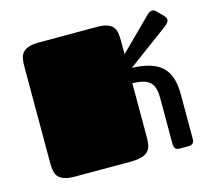

<svg xmlns="http://www.w3.org/2000/svg" viewBox="-80 -598 753 691"><g transform="rotate(-15 297.0 -252.5)"><path d="M44.9 -432.1Q44.9 -448.7 47.9 -461.7Q50.8 -474.6 59.1 -482.9Q67.4 -491.2 82 -495.6Q96.7 -500 120.1 -500H334Q356.4 -500 370.1 -495.6Q383.8 -491.2 391.6 -482.9Q399.4 -474.6 402.1 -461.7Q404.8 -448.7 404.8 -432.1V-379.4L522 -495.6Q527.3 -501 532.2 -503.2Q537.1 -505.4 541 -505.4Q549.8 -505.4 556.2 -498L580.6 -472.7Q585.9 -466.3 585.9 -460.4Q585.9 -455.1 582.3 -449.7Q578.6 -444.3 570.3 -438L417.5 -325.2Q458 -323.7 485.8 -314.7Q513.7 -305.7 530.8 -288.6Q547.9 -271.5 555.4 -246.1Q563 -220.7 563 -187V-22.9Q563 -14.6 560.8 -10Q558.6 -5.4 555.4 -3.2Q552.2 -1 547.9 -0.5Q543.5 0 539.1 0H507.8Q495.1 0 491.5 -7.3Q487.8 -14.6 487.8 -22.9V-191.9Q487.8 -214.4 483.6 -229.2Q479.5 -244.1 469.7 -253.2Q460 -262.2 444.1 -266.4Q428.2 -270.5 404.8 -271.5V-66.9Q404.8 -50.3 401.6 -37.8Q398.4 -25.4 389.6 -16.8Q380.9 -8.3 365.2 -4.2Q349.6 0 325.2 0H120.1Q96.7 0 82 -4.4Q67.4 -8.8 59.1 -17.1Q50.8 -25.4 47.9 -38.1Q44.9 -50.8 44.9 -67.9Z"/></g></svg>

Font: Fascinate
Style: Regular
Weight: 900
Designer: Astigmatic (AOETI)
Foundry: Astigmatic (AOETI)
Version: Version 1.000